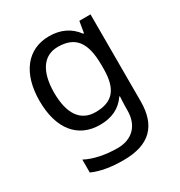

<svg xmlns="http://www.w3.org/2000/svg" viewBox="-183 -674 980 1043"><g transform="rotate(-30 307.5 -153.0)"><path d="M275 -546C137 -546 55 -438 55 -267C55 -92 137 10 276 10C349 10 405 -16 442 -71H446C445 -59 443 -21 443 -5V16C443 110 387 167 295 167C218 167 148 152 97 125V206C148 229 212 240 290 240C454 240 530 162 530 9V-536H460L448 -465H443C403 -520 345 -546 275 -546ZM287 -472C395 -472 444 -413 444 -267V-246C444 -117 397 -62 289 -62C195 -62 146 -134 146 -266C146 -398 197 -472 287 -472Z"/></g></svg>

Font: Noto Sans Gujarati UI
Style: Regular
Weight: 400
Designer: Jelle Bosma - Monotype Design Team, Universal Thirst
Foundry: Monotype Imaging Inc.
Version: Version 2.106